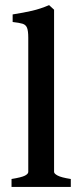

<svg xmlns="http://www.w3.org/2000/svg" viewBox="-20 -736 317 756"><path d="M25.4 0V-31.2Q64.9 -37.6 78.1 -44.4Q91.3 -51.3 91.3 -59.1V-587.4Q91.3 -614.7 86.4 -626.7Q81.5 -638.7 68.6 -642.6Q55.7 -646.5 29.8 -649.4V-679.2Q73.2 -686 106.2 -693.6Q139.2 -701.2 173.3 -715.8L192.9 -697.8V-59.1Q192.9 -52.2 207 -44.7Q221.2 -37.1 258.8 -31.2V0Z"/></svg>

Font: Namdhinggo SemiBold
Style: Regular
Weight: 600
Designer: Victor Gaultney
Foundry: SIL International
Version: Version 3.001